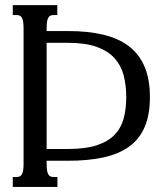

<svg xmlns="http://www.w3.org/2000/svg" viewBox="-20 -736 660 756"><path d="M72.8 -624.5Q72.8 -640.6 71 -650.9Q69.3 -661.1 65.9 -666.7Q62.5 -672.4 57.4 -674.6Q52.2 -676.8 44.9 -676.8H30.3V-715.8H205.6V-676.8H191.4Q184.1 -676.8 179 -674.6Q173.8 -672.4 170.4 -666.7Q167 -661.1 165.3 -650.9Q163.6 -640.6 163.6 -624.5V-613.8H247.6Q327.1 -613.8 387.7 -599.1Q448.2 -584.5 488.8 -553Q529.3 -521.5 549.8 -472.2Q570.3 -422.9 570.3 -353.5Q570.3 -284.2 549.8 -236.3Q529.3 -188.5 488.5 -158.9Q447.8 -129.4 387.5 -116.2Q327.1 -103 247.6 -103H163.6V-91.3Q163.6 -75.2 165.3 -64.9Q167 -54.7 170.4 -49.1Q173.8 -43.5 179 -41.3Q184.1 -39.1 191.4 -39.1H206.1V0H30.3V-39.1H44.9Q52.2 -39.1 57.4 -41.3Q62.5 -43.5 65.9 -49.1Q69.3 -54.7 71 -64.9Q72.8 -75.2 72.8 -91.3ZM247.6 -149.4Q315.9 -149.4 360.4 -163.8Q404.8 -178.2 430.7 -204.8Q456.5 -231.4 466.8 -269Q477.1 -306.6 477.1 -353.5Q477.1 -400.4 466.8 -439.5Q456.5 -478.5 430.7 -507.1Q404.8 -535.6 360.4 -551.5Q315.9 -567.4 247.6 -567.4H163.6V-149.4Z"/></svg>

Font: Arian Grqi
Style: Regular
Weight: 400
Designer: Ruben Hakobyan (Tarumian)
Foundry: Ruben Hakobyan (Tarumian)
Version: Version 1.003